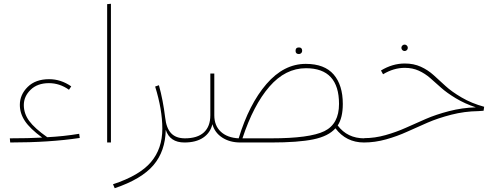

<svg xmlns="http://www.w3.org/2000/svg" viewBox="-20 -754 2633 1016"><path d="M399 -46 402 -24Q243 0 34 0L32 -22Q132 -22 203 -26Q139 -73 112 -113.5Q85 -154 85 -199Q85 -253 126.5 -294Q168 -335 240 -335Q302 -335 357 -297L345 -279Q296 -314 239 -314Q178 -314 142 -279Q106 -244 106 -198Q106 -153 134.5 -114Q163 -75 230 -28Q314 -32 399 -46Z M567 0H547V-732L567 -734Z M959 -22 971 -11 956 0Q879 0 857 -67Q855 46 792 120Q729 194 587 242L578 221Q718 175 778.5 104Q839 33 839 -73Q839 -174 801 -296L821 -303Q843 -223 854 -132Q860 -76 885.5 -49Q911 -22 959 -22Z M1562 -468Q1544 -468 1544 -485Q1544 -503 1562 -503Q1579 -503 1579 -485Q1579 -478 1574 -473Q1569 -468 1562 -468ZM1908 -22 1921 -11 1906 0Q1812 0 1755 -75Q1718 -33 1638 -16.5Q1558 0 1415 0H1252Q1196 0 1156 -26Q1116 -52 1104 -97Q1093 -51 1055 -25.5Q1017 0 956 0L941 -11L958 -22Q1025 -22 1059 -53.5Q1093 -85 1093 -144V-365H1114V-144Q1114 -89 1148.5 -57Q1183 -25 1243 -22Q1298 -203 1390 -309.5Q1482 -416 1598 -416Q1697 -416 1745.5 -360Q1794 -304 1794 -204Q1794 -131 1767 -90Q1818 -22 1908 -22ZM1415 -22Q1619 -22 1696.5 -60Q1774 -98 1774 -204Q1774 -393 1599 -393Q1490 -393 1405.5 -295.5Q1321 -198 1263 -22Z M2133 -489Q2128 -484 2121 -484Q2114 -484 2109 -489Q2104 -494 2104 -501Q2104 -508 2109 -513Q2114 -518 2121 -518Q2128 -518 2133 -513Q2138 -508 2138 -501Q2138 -494 2133 -489ZM2122 -418Q2169 -418 2206.5 -401Q2244 -384 2274.5 -356.5Q2305 -329 2337.5 -299Q2370 -269 2423 -238Q2476 -207 2542 -189L2539 -168L2512 -166Q2438 -165 2368 -147Q2298 -129 2242.5 -105Q2187 -81 2134.5 -57Q2082 -33 2023 -16.5Q1964 0 1906 0L1891 -12L1908 -23Q1963 -23 2020 -39Q2077 -55 2128 -78Q2179 -101 2233 -124.5Q2287 -148 2356.5 -166Q2426 -184 2498 -186Q2440 -205 2392 -234Q2344 -263 2314.5 -289.5Q2285 -316 2257 -340.5Q2229 -365 2196 -380Q2163 -395 2122 -395Q2063 -395 2007 -361L1996 -381Q2057 -418 2122 -418Z"/></svg>

Font: FiraGO Thin
Style: Regular
Weight: 100
Designer: bBox Type
Foundry: bBox Type GmbH
Version: Version 1.001;PS 001.001;hotconv 1.0.88;makeotf.lib2.5.64775